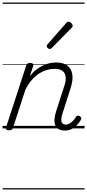

<svg xmlns="http://www.w3.org/2000/svg" viewBox="-20 -1011 686 1512"><path d="M491 17Q462 17 443 6.5Q424 -4 415.5 -24Q407 -44 409 -72.5Q411 -101 423 -138L488 -339Q501 -378 497 -407.5Q493 -437 471.5 -453Q450 -469 409 -469Q380 -469 349 -460Q318 -451 288 -432Q258 -413 231 -382Q204 -351 181 -307L82 -4Q79 6 72.5 10.5Q66 15 51 15Q39 15 31 10Q23 5 27 -6L186 -494Q190 -506 196.5 -510.5Q203 -515 217 -515Q233 -515 239 -509Q245 -503 241 -491L215 -411Q240 -443 267 -463.5Q294 -484 321 -496.5Q348 -509 374 -514Q400 -519 423 -519Q476 -519 508.5 -496Q541 -473 549 -428Q557 -383 536 -317L472 -117Q463 -90 462.5 -70.5Q462 -51 471 -40.5Q480 -30 497 -30Q514 -30 529 -39Q544 -48 556.5 -61.5Q569 -75 577 -89Q581 -95 588.5 -99Q596 -103 608 -96Q619 -90 620 -82Q621 -74 616 -66Q604 -46 586.5 -27Q569 -8 545.5 4.5Q522 17 491 17ZM371 -625Q365 -625 356.5 -632Q348 -639 348 -646Q348 -650 349.5 -654Q351 -658 355 -663L499 -827Q505 -835 509.5 -837.5Q514 -840 519 -840Q526 -840 534 -835Q542 -830 547 -822.5Q552 -815 552 -808Q552 -803 550.5 -799.5Q549 -796 544 -792L389 -634Q379 -625 371 -625ZM0 471H646V481H0ZM0 -20H646V0H0ZM0 -505H646V-500H0ZM0 -991H646V-981H0Z"/></svg>

Font: Playwrite IE Guides
Style: Regular
Weight: 400
Designer: Veronika Burian, José Scaglione
Foundry: TypeTogether
Version: Version 1.003